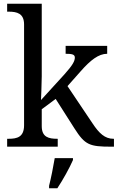

<svg xmlns="http://www.w3.org/2000/svg" viewBox="-20 -780 626 1021"><path d="M18 0H287V-42H284C240 -42 202 -50 202 -109V-199L276 -254L376 -97C432 -9 456 0 572 0H586V-42H583C538 -42 507 -71 472 -124L339 -322L409 -401C461 -460 504 -494 550 -494V-536H329V-494C362 -494 378 -491 378 -474C378 -455 366 -433 323 -385L198 -248C198 -248 202 -338 202 -374V-760H18V-718H26C70 -718 108 -709 108 -650V-114C108 -51 71 -42 26 -42H18ZM241 208V221H285C313 179 350 113 368 71V61H271C263 109 252 164 241 208Z"/></svg>

Font: Noto Serif
Style: Regular
Weight: 400
Designer: Monotype Design Team
Foundry: Monotype Imaging Inc.
Version: Version 2.015